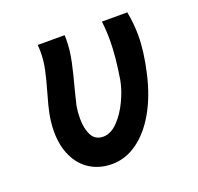

<svg xmlns="http://www.w3.org/2000/svg" viewBox="-103 -661 807 784"><g transform="rotate(-20 300.0 -269.5)"><path d="M78.5 -194.5Q78.5 -230 86 -269.5Q91 -297 107 -352Q122.5 -406 130.5 -443.8Q138.5 -481.5 138.5 -520Q138.5 -535 137 -550H254Q254.5 -544 254.5 -532.5Q254.5 -488 244.5 -439.8Q234.5 -391.5 217 -327.5Q203 -273 201 -262.5Q196.5 -236.5 196.5 -208.5Q196.5 -164 211.8 -135.2Q227 -106.5 261.5 -106.5Q294.5 -106.5 324.5 -137.5Q354.5 -168.5 376 -213.8Q397.5 -259 405 -300.5Q421 -397.5 421 -468.5Q421 -510.5 416 -550H526.5Q536.5 -496 536.5 -446.5Q536.5 -376.5 515.5 -285.5Q495 -196 456.8 -129Q418.5 -62 367.2 -25.5Q316 11 257.5 11Q204 11 163.5 -14Q123 -39 100.8 -85.5Q78.5 -132 78.5 -194.5Z"/></g></svg>

Font: JuliaMono ExtraBold
Style: Italic
Weight: 800
Italic angle: -9°
Monospace: yes
Designer: cormullion
Foundry: corm
Version: Version 0.057; ttfautohint (v1.8.4)